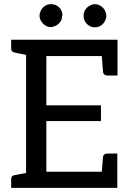

<svg xmlns="http://www.w3.org/2000/svg" viewBox="-20 -908 626 928"><path d="M548 -716V-543H500Q481 -543 478 -560L472 -637H204V-399H468V-323H204V-78H472Q478 -144 478 -150Q481 -166 499 -166H547V0H34V-42Q34 -58 48 -61L106 -72V-643Q56 -652 48 -655Q34 -658 34 -674V-716ZM280 -832Q280 -818 276 -810Q272 -802 264 -794Q257 -787 246 -782Q234 -777 224 -777Q214 -777 204 -782Q196 -786 188 -794Q181 -801 176 -811Q171 -821 171 -832Q171 -842 176 -854Q181 -865 188 -872Q195 -879 205 -884Q213 -888 226 -888Q239 -888 248 -884Q259 -880 266 -872Q274 -865 278 -854Q282 -845 282 -832ZM494 -830Q494 -820 489 -810Q483 -798 477 -792Q470 -785 460 -780Q452 -776 438 -776Q426 -776 418 -780Q406 -786 400 -792Q394 -798 388 -810Q384 -818 384 -831Q384 -844 388 -853Q393 -864 400 -871Q406 -877 418 -883Q428 -888 438 -888Q450 -888 460 -883Q470 -878 477 -871Q485 -864 489 -853Q494 -841 494 -832Z"/></svg>

Font: Aleo
Style: Regular
Weight: 400
Designer: Alessio Laiso
Version: Version 1.1